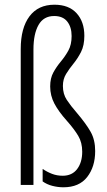

<svg xmlns="http://www.w3.org/2000/svg" viewBox="-20 -785 456 815"><path d="M338 -633Q338 -592 324 -564.5Q310 -537 292 -515Q274 -493 260.5 -471Q247 -449 247 -420Q247 -386 263.5 -361Q280 -336 307 -305Q346 -259 365 -225Q384 -191 384 -144Q384 -77 350 -33.5Q316 10 249 10Q226 10 202.5 4Q179 -2 161 -15V-68Q180 -55 201 -47Q222 -39 246 -39Q286 -39 307.5 -67.5Q329 -96 329 -141Q329 -180 312 -208.5Q295 -237 264 -272Q229 -311 211 -345Q193 -379 193 -418Q193 -453 206.5 -477.5Q220 -502 238 -523.5Q256 -545 270 -570Q284 -595 284 -632Q284 -670 265.5 -693.5Q247 -717 210 -717Q165 -717 143.5 -679Q122 -641 122 -575V0H68V-577Q68 -666 105 -715.5Q142 -765 211 -765Q272 -765 305 -729Q338 -693 338 -633Z"/></svg>

Font: Noto Sans Telugu ExtraCondensed Light
Style: Regular
Weight: 300
Width: 2
Designer: Jelle Bosma - Monotype Design Team
Foundry: Monotype Imaging Inc.
Version: Version 2.005; ttfautohint (v1.8.4.7-5d5b)